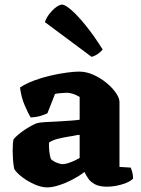

<svg xmlns="http://www.w3.org/2000/svg" viewBox="-20 -811 614 834"><path d="M185 3Q160 3 130.5 -10Q101 -23 76.5 -41.5Q52 -60 42 -77Q38 -95 36.5 -117.5Q35 -140 35 -157Q35 -173 36 -185.5Q37 -198 39 -206Q48 -217 62 -228.5Q76 -240 91.5 -250Q107 -260 120.5 -267Q134 -274 141 -276Q151 -279 175.5 -280.5Q200 -282 223 -283Q241 -284 257 -285Q273 -286 287 -287Q301 -288 311 -289Q321 -290 326 -291V-390Q307 -401 293.5 -404.5Q280 -408 270 -408Q261 -408 244.5 -406.5Q228 -405 219 -403L186 -319Q179 -315 159 -308.5Q139 -302 113 -301Q103 -317 87.5 -353Q72 -389 67 -431Q93 -448 127.5 -461Q162 -474 199 -482.5Q236 -491 269 -495.5Q302 -500 323 -500Q355 -500 386 -486Q417 -472 442.5 -451Q468 -430 483.5 -407.5Q499 -385 499 -368V-86L548 -83Q551 -76 554.5 -63.5Q558 -51 558 -35Q547 -24 527 -16Q507 -8 485 -4Q463 0 446 0Q412 0 392.5 -10.5Q373 -21 363 -36Q353 -51 347 -64Q325 -47 295.5 -31.5Q266 -16 236.5 -6.5Q207 3 185 3ZM252 -98Q261 -98 274.5 -102Q288 -106 302 -112.5Q316 -119 326 -125V-225Q316 -225 306 -222.5Q296 -220 280 -218Q256 -214 233 -208.5Q210 -203 193 -192Q192 -176 194 -155.5Q196 -135 201 -120Q212 -110 227 -104Q242 -98 252 -98ZM378 -564 175 -715Q182 -735 195.5 -752Q209 -769 224 -780Q239 -791 250 -791Q263 -791 290.5 -767Q318 -743 353.5 -699Q389 -655 426 -596Q421 -589 408 -579Q395 -569 378 -564Z"/></svg>

Font: Texturina 12pt Black
Style: Regular
Weight: 900
Designer: Guillermo Torres Carreño
Foundry: Omnibus-Type
Version: Version 1.002